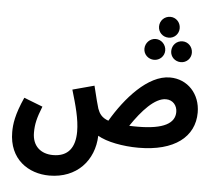

<svg xmlns="http://www.w3.org/2000/svg" viewBox="-65 -881 1327 1185"><g transform="rotate(5 598.5 -288.5)"><path d="M943 -680C978 -680 1006 -708 1006 -744C1006 -780 978 -809 943 -809C906 -809 878 -780 878 -744C878 -708 906 -680 943 -680ZM865 -536C900 -536 929 -564 929 -599C929 -635 900 -665 865 -665C829 -665 800 -635 800 -599C800 -564 829 -536 865 -536ZM1031 -536C1066 -536 1094 -564 1094 -599C1094 -636 1066 -665 1031 -665C994 -665 966 -636 966 -599C966 -564 994 -536 1031 -536ZM283 232C453 232 558 115 563 -39C619 -6 720 13 816 13C1040 13 1162 -85 1162 -235C1162 -350 1083 -436 973 -436C837 -436 702 -282 617 -137C575 -152 560 -176 549 -206C542 -227 532 -268 513 -345L379 -309C407 -215 431 -130 431 -53C431 44 390 104 295 104C221 104 166 61 166 -24C166 -76 175 -115 204 -188L88 -233C39 -124 32 -64 32 -16C32 153 154 232 283 232ZM960 -300C1004 -300 1030 -266 1030 -227C1030 -158 963 -116 799 -116C781 -116 763 -116 748 -117C814 -215 891 -300 960 -300Z"/></g></svg>

Font: Noto Sans Arabic UI XCn
Style: Bold
Weight: 700
Width: 2
Designer: Monotype Design Team, Nadine Chahine and Nizar Qandah
Foundry: Monotype Imaging Inc.
Version: Version 2.010